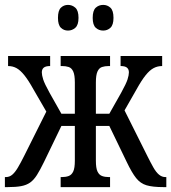

<svg xmlns="http://www.w3.org/2000/svg" viewBox="-20 -765 700 785"><path d="M0 0V-41H4Q19 -41 30.5 -51Q42 -61 53.5 -80.5Q65 -100 78 -126L185 -340L182 -287L116 -401Q96 -437 79.5 -457.5Q63 -478 47.5 -486.5Q32 -495 13 -495V-536H185V-495Q167 -495 159 -488.5Q151 -482 151 -469Q151 -458 156.5 -440.5Q162 -423 183 -385L231 -300H286V-428Q286 -458 279.5 -472.5Q273 -487 261 -491Q249 -495 233 -495H228V-536H430V-495H425Q409 -495 397 -491Q385 -487 378.5 -472.5Q372 -458 372 -428V-300H427L475 -385Q496 -423 501.5 -440.5Q507 -458 507 -469Q507 -482 499 -488.5Q491 -495 473 -495V-536H643V-495Q624 -495 608 -486.5Q592 -478 575.5 -457.5Q559 -437 539 -401L474 -287L476 -340L583 -126Q596 -100 607 -80.5Q618 -61 630 -51Q642 -41 656 -41H660V0H648Q604 0 579 -7.5Q554 -15 536.5 -37Q519 -59 498 -103L427 -250H372V-108Q372 -78 378.5 -64Q385 -50 397 -45.5Q409 -41 425 -41H430V0H228V-41H233Q249 -41 261 -45.5Q273 -50 279.5 -64Q286 -78 286 -108V-250H231L160 -103Q144 -70 131 -49.5Q118 -29 103 -18.5Q88 -8 66.5 -4Q45 0 12 0ZM402 -640Q384 -640 371.5 -651.5Q359 -663 359 -692Q359 -722 371.5 -733.5Q384 -745 402 -745Q419 -745 431.5 -733.5Q444 -722 444 -692Q444 -663 431.5 -651.5Q419 -640 402 -640ZM258 -640Q241 -640 229 -651.5Q217 -663 217 -692Q217 -722 229 -733.5Q241 -745 258 -745Q275 -745 288 -733.5Q301 -722 301 -692Q301 -663 288 -651.5Q275 -640 258 -640Z"/></svg>

Font: Noto Serif ExtraCondensed
Style: Regular
Weight: 400
Width: 2
Designer: Monotype Design Team
Foundry: Monotype Imaging Inc.
Version: Version 2.013